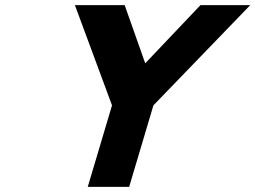

<svg xmlns="http://www.w3.org/2000/svg" viewBox="-20 -723 986 741"><path d="M269.1 -703.1 412.3 -316.4 318.7 -1.9H478.5L572.1 -316.4L945.7 -703.1H753.6L540.5 -478.7L461.2 -703.1Z"/></svg>

Font: Hussar
Style: BdOblThree
Weight: 700
Foundry: Cannot Into Space Fonts
Version: Version 2.00